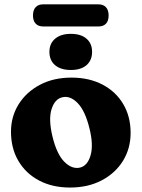

<svg xmlns="http://www.w3.org/2000/svg" viewBox="-20 -848 651 882"><path d="M308.5 -491.5Q390 -491.5 451.2 -459.2Q512.5 -427 546.2 -369.8Q580 -312.5 580 -237.5Q580 -166 545 -109.2Q510 -52.5 447.2 -19.5Q384.5 13.5 302 13.5Q220.5 13.5 159.5 -18.8Q98.5 -51 64.5 -108.8Q30.5 -166.5 30.5 -243Q30.5 -312.5 65.5 -368.8Q100.5 -425 163 -458.2Q225.5 -491.5 308.5 -491.5ZM347 -78Q382 -86 396 -134.2Q410 -182.5 391 -258Q371.5 -338.5 337 -374.2Q302.5 -410 266 -401Q232 -393.5 217 -347Q202 -300.5 221 -221Q240.5 -140.5 275.2 -105.2Q310 -70 347 -78ZM305.5 -526.5Q259.5 -526.5 233.2 -548.5Q207 -570.5 207 -610Q207 -648 233.2 -670.2Q259.5 -692.5 305.5 -692.5Q352 -692.5 377.5 -670.2Q403 -648 403 -610Q403 -571 377.5 -548.8Q352 -526.5 305.5 -526.5ZM131.5 -776.5Q131.5 -802 143.8 -815Q156 -828 177.5 -828H433Q454.5 -828 466.8 -814.8Q479 -801.5 479 -777Q479 -752 466.8 -739.2Q454.5 -726.5 433 -726.5H177.5Q156 -726.5 143.8 -739.5Q131.5 -752.5 131.5 -776.5Z"/></svg>

Font: Fraunces 9pt S100
Style: Bold
Weight: 700
Version: Version 1.000; ttfautohint (v1.8.3)